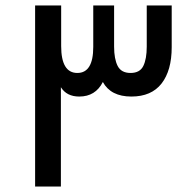

<svg xmlns="http://www.w3.org/2000/svg" viewBox="-20 -680 685 700"><path d="M108 0ZM108 -660H203V-512Q203 -414 262 -414Q320 -414 320 -509V-660H396V-510Q396 -465 409 -439.5Q422 -414 456 -414Q490 -414 502.5 -439.5Q515 -465 515 -510V-660H606V-508Q606 -423 569 -375.5Q532 -328 459 -328Q384 -328 355 -381Q328 -328 269 -328Q223 -328 202 -362V0H108Z"/></svg>

Font: Cairo SemiBold
Style: Regular
Weight: 600
Designer: Mohamed Gaber, the designers of Titillium
Foundry: Kief Type Foundry
Version: Version 2.009; ttfautohint (v1.5.33-1714) -l 8 -r 50 -G 200 